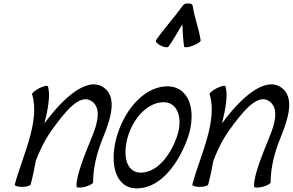

<svg xmlns="http://www.w3.org/2000/svg" viewBox="-20 -1046 1660 1089"><path d="M162 -511C185 -437 172 -351 149 -267C125 -178 88 -89 64 0C62 8 80 14 105 14C130 14 152 8 154 0C166 -45 175 -89 183 -134C206 -194 234 -252 273 -307C347 -410 433 -519 500 -472C556 -434 534 -348 502 -271C464 -176 411 -52 414 12C414 19 435 20 461 14C487 7 508 -4 508 -12C508 -93 529 -179 563 -262C608 -372 647 -495 568 -550C474 -615 336 -488 232 -346C252 -425 267 -507 252 -556C250 -563 228 -558 203 -546C178 -533 160 -518 162 -511Z M936 -782C965 -823 989 -866 1014 -908C1017 -866 1018 -823 1024 -782C1026 -775 1048 -777 1074 -787C1100 -797 1120 -810 1118 -818C1108 -885 1083 -946 1073 -1012C1071 -1023 1060 -1028 1047 -1026C1035 -1028 1022 -1023 1015 -1012C968 -946 911 -885 865 -818C860 -810 872 -797 892 -787C912 -777 932 -775 936 -782ZM769 22C899 13 996 -126 1045 -264C1098 -418 1054 -565 917 -556C785 -547 680 -408 641 -267C599 -115 635 32 769 22ZM704 -267C732 -365 807 -460 900 -466C991 -472 1019 -372 983 -269C948 -171 879 -74 787 -67C695 -61 675 -163 704 -267Z M1169 -511C1192 -437 1179 -351 1156 -267C1132 -178 1095 -89 1071 0C1069 8 1087 14 1112 14C1137 14 1159 8 1161 0C1173 -45 1182 -89 1190 -134C1213 -194 1241 -252 1280 -307C1354 -410 1440 -519 1507 -472C1563 -434 1541 -348 1509 -271C1471 -176 1418 -52 1421 12C1421 19 1442 20 1468 14C1494 7 1515 -4 1515 -12C1515 -93 1536 -179 1570 -262C1615 -372 1654 -495 1575 -550C1481 -615 1343 -488 1239 -346C1259 -425 1274 -507 1259 -556C1257 -563 1235 -558 1210 -546C1185 -533 1167 -518 1169 -511Z"/></svg>

Font: Nupuram Condensed Oblique
Style: Regular
Weight: 400
Width: 3
Designer: Santhosh Thottingal (santhosh.thottingal@gmail.com)
Foundry: SMC
Version: Version 1.000